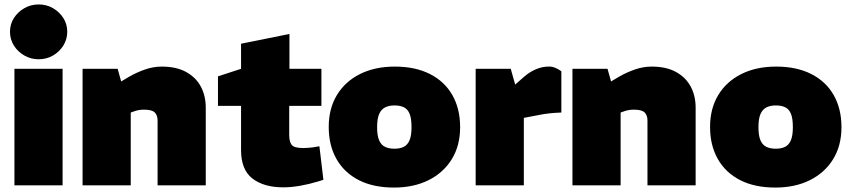

<svg xmlns="http://www.w3.org/2000/svg" viewBox="-20 -835 3836 865"><path d="M45 0V-525H262V0ZM154 -568Q119 -568 89.5 -585Q60 -602 42.5 -630Q25 -658 25 -692Q25 -726 42.5 -753.5Q60 -781 89.5 -798Q119 -815 154 -815Q190 -815 219 -798Q248 -781 265.5 -753.5Q283 -726 283 -692Q283 -658 265.5 -630Q248 -602 219 -585Q190 -568 154 -568Z M352 0V-525H510L526 -468L561 -489Q596 -509 633.5 -522Q671 -535 709 -535Q775 -535 819 -510.5Q863 -486 885 -444.5Q907 -403 907 -350V0H690V-292Q690 -315 677.5 -328Q665 -341 629 -341Q618 -341 608 -339.5Q598 -338 589 -335L569 -328V0Z M1256 9Q1169 9 1117.5 -30.5Q1066 -70 1066 -159V-358H962V-491L1066 -525V-638L1284 -682V-525H1428V-358H1283V-226Q1283 -197 1294 -182.5Q1305 -168 1347 -168Q1357 -168 1367.5 -169Q1378 -170 1389 -171L1419 -176L1437 -25L1415 -18Q1372 -5 1332 2Q1292 9 1256 9Z M1755 10Q1662 10 1596.5 -23.5Q1531 -57 1496 -118.5Q1461 -180 1461 -263Q1461 -346 1498 -407Q1535 -468 1602 -501.5Q1669 -535 1759 -535Q1851 -535 1917 -501.5Q1983 -468 2018 -406.5Q2053 -345 2053 -262Q2053 -179 2015.5 -118Q1978 -57 1911 -23.5Q1844 10 1755 10ZM1757 -165Q1782 -165 1799 -173.5Q1816 -182 1825 -203Q1834 -224 1834 -262Q1834 -301 1825.5 -322Q1817 -343 1800 -351.5Q1783 -360 1757 -360Q1733 -360 1715.5 -351.5Q1698 -343 1688.5 -322Q1679 -301 1679 -262Q1679 -224 1688 -203Q1697 -182 1714.5 -173.5Q1732 -165 1757 -165Z M2123 0V-525H2281L2301 -454L2342 -490Q2369 -513 2397 -524Q2425 -535 2450 -535Q2464 -536 2479 -530.5Q2494 -525 2509 -514V-328Q2482 -327 2457 -324.5Q2432 -322 2403 -316L2340 -304V0Z M2559 0V-525H2717L2733 -468L2768 -489Q2803 -509 2840.5 -522Q2878 -535 2916 -535Q2982 -535 3026 -510.5Q3070 -486 3092 -444.5Q3114 -403 3114 -350V0H2897V-292Q2897 -315 2884.5 -328Q2872 -341 2836 -341Q2825 -341 2815 -339.5Q2805 -338 2796 -335L2776 -328V0Z M3473 10Q3380 10 3314.5 -23.5Q3249 -57 3214 -118.5Q3179 -180 3179 -263Q3179 -346 3216 -407Q3253 -468 3320 -501.5Q3387 -535 3477 -535Q3569 -535 3635 -501.5Q3701 -468 3736 -406.5Q3771 -345 3771 -262Q3771 -179 3733.5 -118Q3696 -57 3629 -23.5Q3562 10 3473 10ZM3475 -165Q3500 -165 3517 -173.5Q3534 -182 3543 -203Q3552 -224 3552 -262Q3552 -301 3543.5 -322Q3535 -343 3518 -351.5Q3501 -360 3475 -360Q3451 -360 3433.5 -351.5Q3416 -343 3406.5 -322Q3397 -301 3397 -262Q3397 -224 3406 -203Q3415 -182 3432.5 -173.5Q3450 -165 3475 -165Z"/></svg>

Font: REM Black
Style: Regular
Weight: 900
Designer: Octavio Pardo
Foundry: Ashler Design
Version: Version 1.005;gftools[0.9.28]